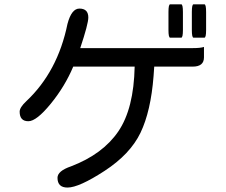

<svg xmlns="http://www.w3.org/2000/svg" viewBox="-20 -804 1040 882"><path d="M348.6 -583H865.2Q901.4 -583 917 -588.4Q917 -583 917 -540.5Q917 -498 865.2 -498H688.5L685.5 -455.1Q672.9 -293 625.5 -194.3Q578.1 -95.7 460.4 -19Q342.8 57.6 290 57.6Q244.1 57.6 244.1 12.7Q244.1 -18.6 306.6 -40Q452.1 -95.7 523.4 -200.2Q594.7 -304.7 598.6 -498H316.4Q278.3 -407.2 212.9 -327.1Q147.5 -247.1 110.4 -247.1Q70.3 -247.1 70.3 -291Q70.3 -310.5 100.6 -338.9Q245.1 -474.6 290 -694.3Q308.6 -764.6 344.7 -764.6Q385.7 -764.6 385.7 -723.6Q385.7 -694.3 348.6 -583ZM861.3 -749Q861.3 -784.2 869.1 -784.2H918.9Q926.8 -784.2 926.8 -749V-666Q926.8 -630.9 918.9 -630.9H869.1Q861.3 -630.9 861.3 -666V-749ZM753.9 -749Q753.9 -784.2 761.7 -784.2H812.5Q820.3 -784.2 820.3 -749V-666Q820.3 -630.9 812.5 -630.9H761.7Q753.9 -630.9 753.9 -666V-749Z"/></svg>

Font: YuPearl-Regular
Style: Regular
Weight: 400
Designer: Max Yao
Foundry: Max-Everyday
Version: Version 1.011; ttfautohint (v1.8.3)